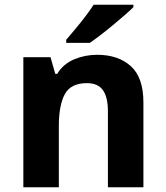

<svg xmlns="http://www.w3.org/2000/svg" viewBox="-20 -786 697 806"><path d="M388 -556Q476 -556 529 -508.5Q582 -461 582 -356V0H433V-319Q433 -378 412 -407.5Q391 -437 345 -437Q277 -437 252 -390.5Q227 -344 227 -257V0H78V-546H192L212 -476H220Q246 -518 291.5 -537Q337 -556 388 -556ZM540 -756Q526 -742 503 -722Q480 -702 453.5 -680Q427 -658 401.5 -638.5Q376 -619 357 -606H258V-619Q274 -638 295.5 -663.5Q317 -689 338 -716.5Q359 -744 373 -766H540Z"/></svg>

Font: Noto Sans Tamil
Style: Bold
Weight: 700
Designer: Jelle Bosma - Monotype Design Team
Foundry: Monotype Imaging Inc.
Version: Version 2.004; ttfautohint (v1.8.4.7-5d5b)